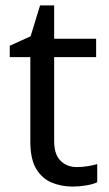

<svg xmlns="http://www.w3.org/2000/svg" viewBox="-20 -730 401 709"><path d="M264 -113Q284 -113 305 -116.5Q326 -120 339 -124V-57Q325 -50 299 -45.5Q273 -41 249 -41Q207 -41 171.5 -55.5Q136 -70 114 -106Q92 -142 92 -207V-519H16V-561L93 -596L128 -710H180V-587H335V-519H180V-209Q180 -160 203.5 -136.5Q227 -113 264 -113Z"/></svg>

Font: Noto Sans Tamil UI
Style: Regular
Weight: 400
Designer: Jelle Bosma - Monotype Design Team
Foundry: Monotype Imaging Inc.
Version: Version 2.004; ttfautohint (v1.8.4.7-5d5b)